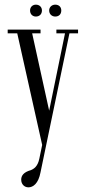

<svg xmlns="http://www.w3.org/2000/svg" viewBox="-20 -622 366 824"><path d="M109 -577C109 -561 120 -551 134 -551C149 -551 160 -561 160 -577C160 -592 149 -602 134 -602C120 -602 109 -592 109 -577ZM191 -577C191 -561 203 -551 217 -551C233 -551 243 -561 243 -577C243 -592 233 -602 217 -602C203 -602 191 -592 191 -577ZM154 117 278 -479H315V-495H222V-479H259L191 -147L118 -479H154V-495H13V-479H54L161 0L149 58C142 94 124 103 113 108C80 117 71 133 71 149C71 169 85 182 102 182C122 182 145 166 154 117Z"/></svg>

Font: Emberly
Style: Regular
Weight: 400
Designer: Rajesh Rajput
Foundry: Rajesh Rajput
Version: Version 1.000